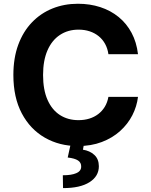

<svg xmlns="http://www.w3.org/2000/svg" viewBox="-20 -757 792 1008"><path d="M389.1 9.8Q292.2 9.8 215.5 -34.2Q138.8 -78.1 94.5 -161.6Q50.2 -245 50.2 -363.3Q50.2 -452.6 75.9 -522.2Q101.6 -591.7 147.7 -639.6Q193.8 -687.6 255.5 -712.5Q317.2 -737.3 389.1 -737.3Q452.2 -737.3 506.5 -719.6Q560.8 -701.9 602.7 -667.8Q644.5 -633.8 670.8 -584.6Q697.1 -535.4 704.5 -472.5H549.2Q544.9 -502.6 531.8 -526.5Q518.7 -550.3 498.1 -567Q477.5 -583.7 450.9 -592.5Q424.3 -601.4 392.6 -601.4Q336.6 -601.4 294.5 -573.5Q252.3 -545.6 229.2 -492.4Q206.1 -439.3 206.1 -363.3Q206.1 -285.7 229.5 -232.8Q252.9 -179.9 294.8 -153Q336.6 -126.2 392 -126.2Q422.9 -126.2 449 -134.3Q475.2 -142.4 495.9 -158.2Q516.6 -174 530.3 -196.7Q544 -219.3 549.2 -248.6H704.5Q698.5 -198.3 674.8 -151.9Q651 -105.5 610.6 -69.1Q570.2 -32.7 514.6 -11.5Q459 9.8 389.1 9.8ZM351.4 -2.3H421.3L415.4 28.9Q451.8 34.5 475.2 56.2Q498.7 77.8 499 115.2Q499.3 168.2 449.9 199.5Q400.5 230.8 310.9 230.5L309.8 163.1Q354.7 163.3 380.2 152.3Q405.7 141.4 406.2 118.8Q407.1 97 389.8 85.6Q372.6 74.2 335.5 69.9Z"/></svg>

Font: Inter V
Style: 
Weight: 400
Designer: Rasmus Andersson
Foundry: rsms
Version: Version 4.000;git-a3f224843